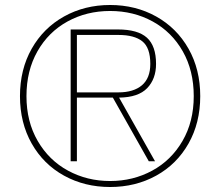

<svg xmlns="http://www.w3.org/2000/svg" viewBox="-20 -734 882 769"><path d="M60 -349Q60 -456 107 -539Q154 -622 236.5 -668Q319 -714 421 -714Q523 -714 605.5 -668Q688 -622 735 -539Q782 -456 782 -349Q782 -242 735 -159Q688 -76 605.5 -30.5Q523 15 421 15Q319 15 236.5 -30.5Q154 -76 107 -159Q60 -242 60 -349ZM756 -349Q756 -451 712 -528.5Q668 -606 591.5 -648Q515 -690 421 -690Q327 -690 250.5 -648Q174 -606 130 -528.5Q86 -451 86 -349Q86 -247 131 -169.5Q176 -92 252.5 -50.5Q329 -9 421 -9Q513 -9 589.5 -50.5Q666 -92 711 -169.5Q756 -247 756 -349ZM288 -343H432L576 -88H601L457 -343Q534 -344 569.5 -381Q605 -418 605 -478Q605 -550 568.5 -583Q532 -616 452 -616H263V-88H288ZM582 -478Q582 -421 548.5 -392.5Q515 -364 454 -364H288V-594H455Q518 -594 550 -568.5Q582 -543 582 -478Z"/></svg>

Font: Prompt Thin
Style: Regular
Weight: 100
Designer: Katatrad Team
Foundry: CadsonDemak
Version: Version 1.030